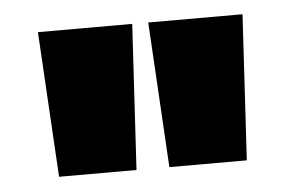

<svg xmlns="http://www.w3.org/2000/svg" viewBox="-32 -807 539 352"><g transform="rotate(-5 237.0 -631.0)"><path d="M48.5 -765H222L206.5 -497.5H64ZM251.5 -765H425L409.5 -497.5H267Z"/></g></svg>

Font: Hepta Slab ExtraLight ExtraBold
Style: Regular
Weight: 800
Version: Version 1.102